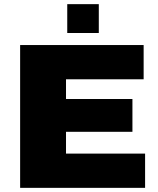

<svg xmlns="http://www.w3.org/2000/svg" viewBox="-20 -905 762 925"><path d="M304 -746H456V-885H304ZM77 0H679V-165H298V-270H618V-428H298V-523H672V-688H77Z"/></svg>

Font: Archivo Black
Style: Regular
Weight: 900
Designer: Hector Gatti
Foundry: Omnibus-Type
Version: Version 2.001